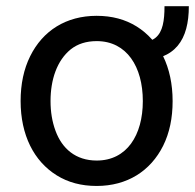

<svg xmlns="http://www.w3.org/2000/svg" viewBox="-20 -605 645 636"><path d="M524.9 -584.5C524.9 -536.6 519.2 -499.6 495.4 -480.1C483.7 -470.2 465.6 -465.2 441.4 -465.2V-405.2C561.8 -405.2 605.5 -474.1 605.5 -584.5ZM300.1 11C401.3 11 478.7 -38.4 520.6 -122.5C541.5 -164.8 551.8 -213.8 551.8 -270.2C551.8 -383.5 507.8 -470.5 432.5 -517.4C394.9 -540.8 350.9 -552.6 300.1 -552.6C199.2 -552.6 121.8 -503.6 79.9 -418.7C58.9 -376.4 48.3 -326.7 48.3 -270.2C48.3 -157.7 92.3 -71 168 -24.1C205.6 -0.7 249.6 11 300.1 11ZM300.4 -73.2C230.8 -73.2 185.4 -112.6 163.7 -172.2C152.7 -202.1 147.4 -234.7 147.4 -270.2C147.4 -341.3 168.7 -404.5 214.1 -441.4C236.9 -459.5 265.6 -468.8 300.4 -468.8C399.9 -468.8 453.1 -383.9 453.1 -270.2C453.1 -157 399.9 -73.2 300.4 -73.2Z"/></svg>

Font: Inter 465
Style: Regular
Weight: 400
Designer: Rasmus Andersson
Foundry: rsms
Version: Version 3.019;Glyphs 3.1.2 (3151)